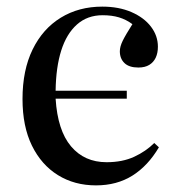

<svg xmlns="http://www.w3.org/2000/svg" viewBox="-20 -546 535 580"><path d="M270 14Q205 14 155 -17Q105 -48 76.5 -106Q48 -164 48 -247Q48 -334 78.5 -396.5Q109 -459 163.5 -492.5Q218 -526 289 -526Q339 -526 377 -509.5Q415 -493 436 -465.5Q457 -438 457 -405Q457 -386 450.5 -372Q444 -358 431 -350Q418 -342 398 -342Q370 -342 356 -355.5Q342 -369 342 -391Q342 -405 350.5 -422.5Q359 -440 380 -473Q361 -487 339.5 -493.5Q318 -500 290 -500Q244 -500 212.5 -472Q181 -444 165 -393.5Q149 -343 148 -272H363V-248H148Q154 -152 194.5 -104Q235 -56 302 -56Q350 -56 385.5 -72.5Q421 -89 446 -114L460 -101Q427 -45 380 -15.5Q333 14 270 14Z"/></svg>

Font: Literata 60pt
Style: Regular
Weight: 400
Designer: Latin by Veronika Burian and Jose Scaglione. Greek by Irene Vlachou. Cyrillic by Vera Evstafieva.
Foundry: TypeTogether
Version: Version 3.002